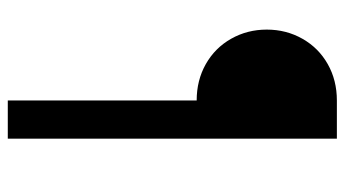

<svg xmlns="http://www.w3.org/2000/svg" viewBox="-216 -569 885 493"><g transform="rotate(90 226.5 -322.5)"><path d="M56 -565Q56 -615 79.5 -656.5Q103 -698 144.5 -721.5Q186 -745 238 -745H336V100H238V-385Q186 -385 144.5 -408.5Q103 -432 79.5 -473.5Q56 -515 56 -565Z"/></g></svg>

Font: BLUETTI 2.0 Normal
Style: Normal
Weight: 400
Designer: Stijn de Vries
Foundry: tokotype
Version: Version 2.005;October 31, 2023;FontCreator 14.0.0.2814 64-bi